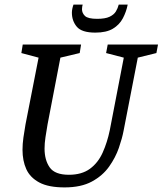

<svg xmlns="http://www.w3.org/2000/svg" viewBox="-20 -806 708 836"><path d="M261 10Q191 10 151 -11.5Q111 -33 94.5 -69.5Q78 -106 78 -154Q78 -179 82 -207.5Q86 -236 91 -264L148 -555L73 -575L79 -612H333L327 -575L243 -555L187 -264Q182 -235 178 -208.5Q174 -182 174 -159Q174 -109 196.5 -77Q219 -45 280 -45Q336 -45 371.5 -71Q407 -97 427 -141.5Q447 -186 458 -239L519 -555L442 -575L449 -612H668L661 -575L580 -555L518 -236Q512 -204 497.5 -162Q483 -120 455 -80.5Q427 -41 380 -15.5Q333 10 261 10ZM395 -664Q336 -664 314.5 -689.5Q293 -715 293 -751Q293 -759 295 -768.5Q297 -778 300 -786H340Q339 -782 338 -777.5Q337 -773 337 -766Q337 -749 350 -736.5Q363 -724 403 -724Q438 -724 457 -733Q476 -742 484.5 -756Q493 -770 497 -786H536Q530 -755 515 -726.5Q500 -698 471.5 -681Q443 -664 395 -664Z"/></svg>

Font: Manuale Medium
Style: Italic
Weight: 500
Italic angle: -11°
Version: Version 1.002